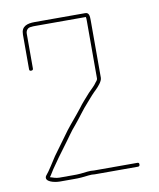

<svg xmlns="http://www.w3.org/2000/svg" viewBox="-73 -703 609 735"><g transform="rotate(-10 231.0 -335.0)"><path d="M95 -628C100 -629 105 -629 112 -629H308C309 -624 309 -619 309 -614V-390C309 -387 307 -382 302 -377C292 -362 282 -355 269 -341C256 -326 237 -306 225 -289C205 -263 184 -240 164 -214C143 -184 120 -155 99 -125C84 -103 69 -76 52 -56C41 -35 79 -26 101 -26H156C165 -26 175 -26 185 -27L213 -30C221 -31 229 -31 237 -30H405C410 -30 412 -33 412 -38C412 -43 410 -45 405 -45H237C228 -46 220 -46 211 -45L184 -42C174 -41 165 -41 156 -41H101C88 -41 76 -46 66 -49C73 -58 77 -67 84 -77C102 -103 123 -133 143 -159C160 -181 177 -208 196 -229C218 -255 235 -281 259 -307C272 -322 285 -337 298 -349C306 -357 324 -376 324 -390V-614C324 -630 323 -644 308 -644H112C81 -644 59 -636 59 -605V-470C59 -465 61 -463 66 -463C71 -463 74 -465 74 -470V-605C74 -618 82 -628 95 -628Z"/></g></svg>

Font: Electronic
Style: UltTh
Weight: 100
Version: Version 1.011